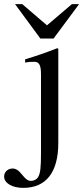

<svg xmlns="http://www.w3.org/2000/svg" viewBox="-90 -694 404 932"><path d="M294 -674H259L138 -571L18 -674H-17L106 -507H170ZM193 -457 188 -460C129 -437 91 -424 32 -406V-390L37 -391C53 -394 67 -394 77 -394C100 -394 109 -377 109 -334V45C109 121 106 146 95 166C89 176 75 184 61 184C46 184 36 177 19 156C1 133 -13 124 -29 124C-52 124 -70 141 -70 163C-70 195 -31 218 23 218C134 218 193 142 193 0Z"/></svg>

Font: STIXGeneral
Style: Regular
Weight: 400
Designer: MicroPress Inc., with final additions and corrections provided by Coen Hoffman, Elsevier (retired)
Version: Version 1.1.0